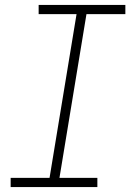

<svg xmlns="http://www.w3.org/2000/svg" viewBox="-20 -755 540 775"><path d="M373 0H23V-37H180L289 -698H136V-735H486V-698H329L220 -37H373Z"/></svg>

Font: Iosevka Term Curly XLt Obl
Style: Regular
Weight: 200
Italic angle: -9°
Designer: Belleve Invis
Foundry: Belleve Invis
Version: Version 32.3.0